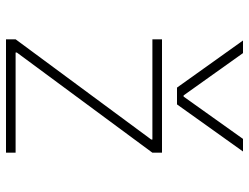

<svg xmlns="http://www.w3.org/2000/svg" viewBox="-115 -715 830 640"><g transform="rotate(90 300.0 -395.0)"><path d="M115 -790H157L298 -592H302L443 -790H485L328 -570H272ZM111 0V-32L445 -484V-488H111V-520H489V-488L155 -36V-32H489V0Z"/></g></svg>

Font: M PLUS Code Latin Expanded ExtraLight
Style: Regular
Weight: 250
Width: 7
Designer: Coji Morishita
Foundry: UNDERFOREST DESIGN
Version: Version 1.002; ttfautohint (v1.8.3)